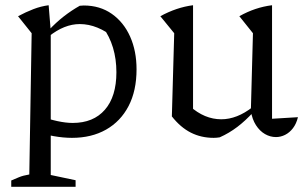

<svg xmlns="http://www.w3.org/2000/svg" viewBox="-20 -518 1174 734"><path d="M255 9Q222 9 185.5 2.5Q149 -4 109 -17L127 -76Q167 -62 199.5 -55Q232 -48 258 -48Q337 -48 381 -98.5Q425 -149 425 -242Q425 -292 412 -335.5Q399 -379 372 -416L420 -371Q353 -426 285 -426Q226 -426 167 -379L166 -402Q194 -432 223.5 -455Q253 -478 285 -496Q289 -496 293 -496.5Q297 -497 300 -497Q362 -497 407.5 -465Q453 -433 477.5 -378Q502 -323 502 -253Q502 -171 471.5 -112.5Q441 -54 385.5 -22.5Q330 9 255 9ZM23 196V172Q37 166 52.5 159.5Q68 153 92 149L101 -391L49 -456Q79 -472 107.5 -483Q136 -494 166 -498L174 -399V151L269 171V196Z M1020 -64 1119 -70Q1113 -45 1100 -28Q1087 -11 1070 -2.5Q1053 6 1035 6Q1013 6 993 -5.5Q973 -17 958.5 -39.5Q944 -62 939 -94L947 -391L895 -456Q955 -490 1020 -498ZM820 7Q814 8 808 8.5Q802 9 797 9Q749 9 709.5 -11Q670 -31 637 -73L706 -112Q762 -62 826 -62Q886 -62 946 -109L948 -89Q919 -57 887.5 -33Q856 -9 820 7ZM637 -73 646 -391 593 -456Q655 -490 718 -498V-87Z"/></svg>

Font: Piazzolla Thin
Style: Regular
Weight: 400
Version: Version 2.001